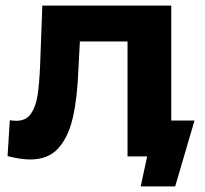

<svg xmlns="http://www.w3.org/2000/svg" viewBox="-20 -558 733 685"><path d="M674 -128 605 107H482L505 0H435V-410H265L260 -315Q256 -209 240 -139Q224 -69 188 -29Q152 11 88 11Q54 11 7 -1L15 -129Q31 -127 38 -127Q73 -127 90.5 -152.5Q108 -178 114 -217.5Q120 -257 123 -322L131 -538H591V-128Z"/></svg>

Font: APTA Sans Regular
Style: Bold Italic
Weight: 700
Version: Version 7.200